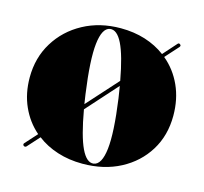

<svg xmlns="http://www.w3.org/2000/svg" viewBox="-76 -543 677 638"><g transform="rotate(15 262.0 -224.5)"><path d="M54.5 3Q50 -2 54.5 -6.5L91 -47Q55 -78 35 -122.8Q15 -167.5 15 -222Q15 -290 47.8 -343.2Q80.5 -396.5 137.2 -427.2Q194 -458 266 -458Q311 -458 350 -445.8Q389 -433.5 419.5 -410.5L460.5 -456.5Q464.5 -461.5 469.5 -457Q474 -453.5 469.5 -448L429 -403Q467 -371.5 488 -325.2Q509 -279 509 -222Q509 -154 476.8 -101.8Q444.5 -49.5 388 -19.8Q331.5 10 258 10Q211.5 10 171.8 -2.8Q132 -15.5 101.5 -39L64 2.5Q60 6.5 54.5 3ZM208.5 -216Q211 -199 213.5 -183L308.5 -288.5Q293 -373 274 -411.5Q255 -450 231 -446.5Q205 -442 198.8 -386.5Q192.5 -331 208.5 -216ZM294.5 0Q321 -4 327.5 -60Q334 -116 318 -231Q315 -252.5 311.5 -272L216.5 -166Q232 -77.5 251.2 -37Q270.5 3.5 294.5 0Z"/></g></svg>

Font: Fraunces 144pt S000 Black
Style: Regular
Weight: 900
Version: Version 1.000; ttfautohint (v1.8.3)